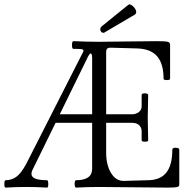

<svg xmlns="http://www.w3.org/2000/svg" viewBox="-22 -854 877 877"><path d="M450.2 -704.1Q440.9 -704.1 437 -714.4Q433.1 -724.6 442.9 -733.9L564 -832Q570.3 -837.4 582.3 -828.1Q594.2 -818.8 598.6 -806.9Q603 -794.9 595.2 -788.1L460.9 -709Q454.6 -704.1 450.2 -704.1ZM3.9 2.9Q-2.4 2.9 -2.2 -13.9Q-2 -30.8 3.9 -30.8Q31.2 -30.8 53.2 -46.9Q75.2 -63 98.1 -106L357.9 -617.2Q363.3 -627 351.1 -629.4Q341.8 -630.9 313 -630.9Q306.6 -630.9 306.9 -648.4Q307.1 -666 313 -666Q377.4 -663.1 430.2 -663.1Q474.6 -663.1 562.5 -664.6Q650.4 -666 693.8 -666Q732.4 -666 743.7 -663.1Q754.9 -660.2 754.9 -649.9V-494.1Q754.9 -488.3 740 -488.3Q725.1 -488.3 725.1 -494.1Q725.1 -563.5 695.3 -597.4Q665.5 -631.3 603 -632.8L481.9 -636.2Q462.9 -636.2 462.9 -618.2V-332H581.1Q599.6 -332 612.3 -342.3Q625 -352.5 625 -369.1V-419.9Q625 -428.2 639.9 -427.7Q654.8 -427.2 654.8 -419.9Q652.8 -345.7 652.8 -316.9Q652.8 -291 654.8 -212.9Q654.8 -206.5 639.9 -206.8Q625 -207 625 -212.9V-253.9Q625 -271.5 613.5 -282.2Q602.1 -293 581.1 -293H462.9V-155.8Q462.9 -100.6 485.4 -63.5Q507.8 -26.4 544.9 -27.8L652.8 -30.8Q710.4 -31.2 737.8 -65.7Q765.1 -100.1 765.1 -169.9Q765.1 -179.7 781 -179.2Q796.9 -178.7 796.9 -169.9V-11.2Q796.9 -2 787.1 0.5Q777.3 2.9 744.1 2.9Q691.4 2.9 587.4 1.5Q483.4 0 431.2 0Q377.9 0 325.2 2.9Q321.3 2.9 319.6 -5.6Q317.9 -14.2 319.6 -22.7Q321.3 -31.2 325.2 -30.8Q398.9 -30.8 398.9 -83V-293H231.9L127 -79.1Q114.7 -54.2 131.3 -42.5Q147.9 -30.8 192.9 -30.8Q198.2 -30.8 198.5 -13.9Q198.7 2.9 192.9 2.9Q144.5 0 98.1 0Q49.8 0 3.9 2.9ZM251 -332H398.9V-587.9Q398.9 -600.6 396.5 -606.2Q394 -611.8 389.6 -608.9Q385.3 -606 379.9 -595.2Z"/></svg>

Font: Junicode SmCond Light
Style: Regular
Weight: 300
Width: 4
Designer: Peter S. Baker
Version: Version 2.206